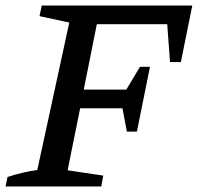

<svg xmlns="http://www.w3.org/2000/svg" viewBox="-36 -670 711 690"><path d="M420 -197 404 -281H252L207 -58L335 -39L328 0H-16L-9 -34Q46 -52 98 -59L213 -589L106 -612L114 -650H655L614 -447H575L565 -583H312L265 -348H418L467 -430H503L456 -197Z"/></svg>

Font: Piazzolla Medium
Style: Italic
Weight: 500
Italic angle: -11.3°
Designer: Juan Pablo del Peral
Foundry: Huerta Tipografica
Version: Version 1.330